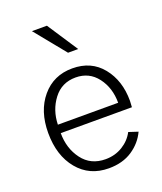

<svg xmlns="http://www.w3.org/2000/svg" viewBox="-146 -875 835 988"><g transform="rotate(-20 271.5 -381.5)"><path d="M46.9 -259.8Q46.9 -379.9 110.4 -455.1Q173.8 -530.3 276.4 -530.3Q379.9 -530.3 439.5 -456.5Q499 -382.8 499 -272.5Q499 -260.7 497.1 -237.3H107.4Q107.4 -153.3 152.8 -92.8Q198.2 -32.2 279.3 -32.2Q331.1 -32.2 372.6 -57.6Q414.1 -83 435.5 -124L486.3 -107.4Q460.9 -52.7 408.2 -17.6Q355.5 17.6 279.3 17.6Q173.8 17.6 110.4 -59.1Q46.9 -135.7 46.9 -259.8ZM108.4 -283.2H438.5Q438.5 -365.2 394.5 -422.9Q350.6 -480.5 276.4 -480.5Q200.2 -480.5 155.3 -421.4Q110.4 -362.3 108.4 -283.2ZM147.5 -781.2H229.5L339.8 -613.3H284.2Z"/></g></svg>

Font: Gothic A1 Light
Style: Regular
Weight: 300
Version: Version 2.50